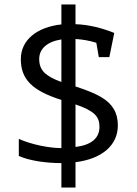

<svg xmlns="http://www.w3.org/2000/svg" viewBox="-20 -779 612 857"><path d="M254 -51V58H317V-55C436 -70 506 -131 506 -219C506 -248 500 -272 488 -292C464 -333 419 -360 317 -393V-605C347 -603 379 -598 410 -588L421 -524H468L490 -632C435 -654 377 -669 317 -671V-759H254V-670C145 -658 73 -601 73 -515C73 -427 121 -375 254 -333V-118C196 -118 118 -135 64 -159V-83C107 -63 181 -51 254 -51ZM424 -213C424 -163 389 -132 317 -123V-313C401 -284 424 -259 424 -213ZM155 -516C155 -560 189 -593 254 -603V-413C181 -440 155 -466 155 -516Z"/></svg>

Font: Frost Regular
Style: Regular
Weight: 400
Designer: Lee Frost
Foundry: Lee Frost for Ice Communication Norge AS
Version: Version 2.011;hotconv 1.0.107;makeotfexe 2.5.65593